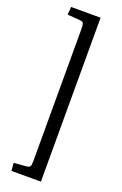

<svg xmlns="http://www.w3.org/2000/svg" viewBox="-191 -864 714 1127"><g transform="rotate(20 166.5 -300.0)"><path d="M44 212 40 163 117 157Q135 155 140 147Q145 139 145 111V-711Q145 -739 140 -747.5Q135 -756 117 -757L40 -763L44 -812H228V212Z"/></g></svg>

Font: Text Regular
Style: Regular
Weight: 400
Designer: Latin by Veronika Burian and Jose Scaglione. Greek by Irene Vlachou. Cyrillic by Vera Evstafieva.
Foundry: TypeTogether
Version: Version 3.002